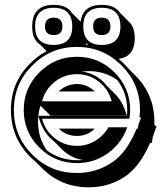

<svg xmlns="http://www.w3.org/2000/svg" viewBox="-20 -717 694 798"><path d="M316.4 -626Q316.4 -627 315.4 -627ZM337.9 -537.6 336.9 -531.7 347.2 -530.3 345.2 -531.7ZM299.8 -51.3Q306.2 -51.3 312.3 -51.3Q318.4 -51.3 324.7 -52.2Q283.7 -58.1 249 -85.9Q246.1 -88.4 243.4 -90.8Q240.7 -93.3 238.3 -95.7L203.6 -130.4Q200.7 -132.3 199.2 -133.8Q156.7 -168.5 139.2 -235.4Q138.2 -229 138.2 -223.1Q138.2 -217.3 138.2 -210.9Q138.2 -177.2 147.2 -147.7Q156.2 -118.2 174.8 -91.8Q229.5 -51.3 299.8 -51.3ZM348.6 -421.4Q341.3 -421.4 334.2 -420.9Q327.1 -420.4 320.3 -419.4Q363.8 -414.6 399.9 -385.7Q413.6 -374 424.8 -359.4L454.6 -330.1Q454.1 -330.6 453.9 -330.6Q453.6 -330.6 453.1 -331.1L458.5 -326.2Q492.2 -292.5 506.8 -236.3H189.9L148.4 -277.8Q141.6 -258.3 139.2 -235.8H507.3Q508.3 -242.7 508.5 -248.5Q508.8 -254.4 508.8 -259.8Q508.8 -330.6 467.3 -384.3Q415.5 -421.4 348.6 -421.4ZM127.4 -45.4Q116.7 -53.7 105.5 -65.4Q25.4 -145.5 25.4 -259.8Q25.4 -374.5 105.5 -453.1Q135.7 -484.4 173.8 -504.4L146.5 -531.7Q113.8 -552.7 113.8 -606.9Q113.8 -696.8 203.1 -696.8Q257.8 -696.8 278.8 -663.6L314.9 -627Q324.2 -696.8 402.8 -696.8Q457.5 -696.8 479 -663.6L518.1 -624.5Q540 -602.5 540 -558.1Q540 -481.9 473.1 -472.2Q478.5 -467.8 483.6 -463.1Q488.8 -458.5 494.1 -453.6Q499.5 -448.2 504.4 -442.6Q509.3 -437 514.2 -431.6L542 -403.8Q621.6 -324.2 621.6 -210.9Q621.6 -208.5 621.6 -205.6Q621.6 -202.6 621.1 -199.2L629.9 -190.9Q627 -181.2 624 -173.3Q621.1 -165.5 618.7 -158.7H619.1Q618.2 -156.2 616.9 -153.1Q615.7 -149.9 614.7 -147.5Q614.3 -142.6 613 -134.8Q611.8 -127 611.3 -123H604Q564 -31.7 508.8 10.3Q439 61.5 348.6 61.5Q234.4 61.5 155.3 -17.6ZM224.1 -336.9Q226.6 -339.4 228.3 -340.8Q230 -342.3 232.4 -344.2Q261.7 -367.7 299.8 -367.7Q336.9 -367.7 365.7 -344.2Q370.6 -340.3 374.5 -336.9ZM354.5 -167Q330.1 -151.9 299.8 -151.9Q262.2 -151.9 232.4 -174.8H232.9Q230.5 -176.8 228.5 -178.5Q226.6 -180.2 224.1 -182.6H373.5Q365.2 -173.3 354.5 -167ZM402.8 -571.3Q367.2 -571.3 367.2 -606.9Q367.2 -643.6 402.8 -643.6Q439 -643.6 439 -606.9Q439 -571.3 402.8 -571.3ZM203.1 -571.3Q167 -571.3 167 -606.9Q167 -643.6 203.1 -643.6Q239.3 -643.6 239.3 -606.9Q239.3 -571.3 203.1 -571.3ZM402.8 -530.3Q480.5 -530.3 480.5 -606.9Q480.5 -684.6 402.8 -684.6Q326.2 -684.6 326.2 -606.9Q326.2 -530.3 402.8 -530.3ZM203.1 -530.3Q280.3 -530.3 280.3 -606.9Q280.3 -684.6 203.1 -684.6Q126 -684.6 126 -606.9Q126 -530.3 203.1 -530.3ZM444.3 -295.9Q432.1 -344.2 392.1 -376.5Q352.1 -408.7 299.8 -408.7Q247.1 -408.7 207 -376.5Q167 -344.2 154.8 -295.9ZM299.8 -39.1Q208.5 -39.1 143.6 -103.8Q78.6 -168.5 78.6 -259.8Q78.6 -351.1 143.6 -416Q208.5 -481 299.8 -481Q391.1 -481 456.1 -416Q521 -351.1 521 -259.8Q521 -242.7 517.6 -223.6H154.8Q167 -175.3 207 -143.1Q247.1 -110.8 299.8 -110.8Q341.8 -110.8 376.5 -132.1Q411.1 -153.3 430.7 -188H508.8Q486.3 -122.6 429.4 -80.8Q372.6 -39.1 299.8 -39.1ZM299.8 2Q385.7 2 453.6 -47.4Q508.3 -87.9 548.3 -182.6H552.7L555.2 -198.7Q557.6 -206.1 560.8 -213.4Q564 -220.7 566.4 -229H559.1Q562 -248.5 562 -259.8Q562 -368.2 485.4 -444.8Q408.2 -522 299.8 -522Q190.4 -522 114.3 -444.8Q37.6 -368.7 37.6 -259.8Q37.6 -150.9 114.3 -74.2Q190.4 2 299.8 2Z"/></svg>

Font: Gondrin
Style: Regular
Weight: 400
Designer: Peter Wiegel, original typeface by Carl Albert Fahrenwaldt 1901
Foundry: Peter Wiegel
Version: Version 1.000 2010 initial release